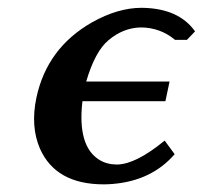

<svg xmlns="http://www.w3.org/2000/svg" viewBox="-20 -465 525 497"><path d="M463.9 -361.8H433.1Q395 -393.6 344.7 -394Q298.8 -393.1 260.7 -360.8Q226.1 -332 203.1 -253.9H418.9L408.2 -203.1H193.4Q179.7 -85.9 237.8 -50.8Q257.3 -39.1 283.2 -39.1Q332 -40 406.2 -101.1L432.1 -65.9Q372.6 2.9 271.5 11.2Q259.3 12.2 248.5 12.2Q124.5 12.2 83.5 -80.1Q58.6 -137.7 74.2 -211.9Q101.6 -340.8 218.3 -407.2Q285.2 -444.8 346.7 -444.8Q442.4 -443.8 484.9 -383.8Z"/></svg>

Font: Linux Libertine Slanted O
Style: Bold Slanted
Weight: 700
Designer: Philipp H. Poll
Foundry: Philipp H. Poll
Version: Version 5.0.0